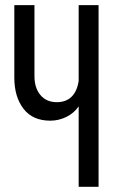

<svg xmlns="http://www.w3.org/2000/svg" viewBox="-20 -720 441 740"><path d="M283.2 0V-310.1Q265.1 -283.7 235.6 -269.3Q206.1 -254.9 173.8 -254.9Q106 -254.9 70.6 -300.8Q35.2 -346.7 35.2 -420.9V-700.2H112.8V-426.8Q112.8 -381.3 135.7 -353.8Q158.7 -326.2 199.2 -326.2Q234.4 -326.2 255.9 -347.2Q277.3 -368.2 283.2 -408.2V-700.2H359.9V0Z"/></svg>

Font: Bebas Neue Regular
Style: Regular
Weight: 400
Designer: Ryoichi Tsunekawa
Foundry: Ryoichi Tsunekawa
Version: Version 001.003